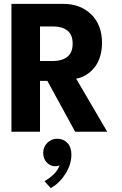

<svg xmlns="http://www.w3.org/2000/svg" viewBox="-20 -680 630 991"><path d="M39 -660H307Q395 -660 450.8 -605.8Q506.5 -551.5 506.5 -459Q506.5 -423 497.8 -392.5Q489 -362 475 -341.8Q461 -321.5 442.8 -306.5Q424.5 -291.5 407.2 -284Q390 -276.5 373 -274L533.5 0H368L224.5 -262.5H186.5V0H39ZM186.5 -365H254Q298.5 -365 326.8 -386.2Q355 -407.5 355 -454.5Q355 -501.5 327.5 -522.5Q300 -543.5 255 -543.5H186.5ZM275.5 36Q307 36 327.8 57.8Q348.5 79.5 348.5 118Q348.5 169.5 317.2 218Q286 266.5 242 291L209.5 255Q234 242 257 219.8Q280 197.5 287 173.5Q278.5 178 265 178Q240 178 221.5 158.8Q203 139.5 203 108.5Q203 78.5 224.2 57.2Q245.5 36 275.5 36Z"/></svg>

Font: League Spartan
Style: Bold
Weight: 700
Foundry: The League of Moveable Type
Version: Version 2.002